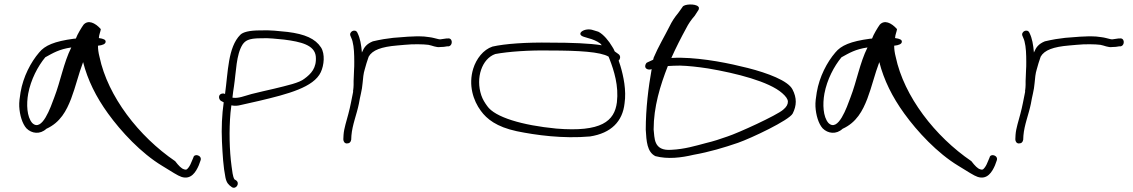

<svg xmlns="http://www.w3.org/2000/svg" viewBox="-20 -662 5180 878"><path d="M68 -175C70 -136 82 -96 101 -75C125 -51 163 -46 192 -73C256 -102 284 -156 305 -210C326 -265 339 -323 360 -378C381 -296 419 -219 474 -143C534 -60 625 38 721 96C767 124 792 141 810 147C854 161 876 124 889 94L897 72C906 49 868 37 864 59L855 80C850 93 844 103 837 110C834 114 828 115 821 112C810 109 797 96 781 75C615 -38 473 -221 435 -402C430 -421 428 -438 428 -453C449 -455 463 -461 463 -471C464 -480 454 -485 432 -488C433 -505 440 -518 441 -529C414 -559 383 -572 362 -549C354 -538 333 -504 327 -486C326 -485 319 -485 318 -485C228 -473 185 -454 159 -422C121 -378 86 -311 74 -240C70 -216 67 -194 68 -175ZM109 -234C121 -298 153 -359 187 -400C223 -420 251 -437 306 -445C271 -375 257 -291 228 -216C212 -173 172 -55 127 -100C103 -128 100 -185 109 -234Z M990 -201 1003 -194C995 -138 992 -76 995 -14C998 46 1001 101 1011 150C1016 174 1025 183 1039 193C1058 207 1079 177 1060 163L1052 158C1044 145 1042 119 1039 99C1029 26 1027 -67 1034 -146L1038 -180H1040C1053 -177 1067 -178 1082 -182C1097 -185 1128 -192 1166 -201C1297 -232 1415 -263 1447 -332C1462 -364 1467 -415 1448 -445C1422 -485 1375 -506 1295 -516C1253 -520 1219 -525 1170 -523C1119 -523 1091 -515 1079 -503C1022 -446 1023 -332 1009 -232C1004 -235 1000 -235 995 -234C977 -230 979 -209 990 -201ZM1043 -216C1045 -233 1047 -251 1050 -268C1060 -335 1060 -412 1089 -458C1101 -475 1115 -487 1172 -487C1214 -489 1241 -484 1279 -481C1357 -471 1418 -456 1424 -405C1429 -351 1402 -324 1372 -302C1349 -283 1293 -271 1232 -256C1198 -248 1165 -241 1130 -232C1094 -222 1072 -212 1046 -215C1045 -215 1044 -215 1043 -216Z M1550 -25C1550 -15 1556 -6 1566 -6C1578 -6 1584 -12 1586 -23L1587 -42C1591 -91 1611 -138 1621 -187C1626 -219 1636 -251 1638 -281C1640 -303 1642 -327 1648 -345L1656 -373L1666 -403C1683 -433 1724 -448 1796 -454L1830 -457C1869 -461 1916 -460 1939 -457C1957 -454 1974 -444 1994 -447C2003 -447 2017 -448 2024 -450H2031C2053 -454 2050 -491 2027 -486H2021C2011 -484 2003 -484 1993 -482C1989 -482 1985 -483 1981 -484L1965 -488C1958 -490 1951 -491 1944 -492L1920 -495C1869 -498 1820 -492 1778 -489L1734 -483C1718 -480 1701 -477 1685 -473C1656 -461 1645 -446 1635 -422C1632 -457 1627 -487 1615 -511C1606 -534 1573 -517 1583 -497C1586 -488 1589 -485 1592 -473C1599 -446 1600 -413 1600 -379C1600 -365 1600 -352 1599 -341C1599 -322 1597 -308 1597 -292V-274C1597 -266 1596 -257 1595 -249C1594 -247 1594 -245 1595 -243C1588 -209 1582 -174 1573 -141C1565 -109 1553 -76 1551 -45Z M2144 -348C2121 -273 2144 -202 2179 -155C2206 -118 2250 -82 2343 -62C2431 -44 2554 -27 2678 -38C2775 -53 2827 -107 2836 -189C2845 -249 2831 -314 2817 -361L2809 -385C2817 -393 2819 -406 2809 -414L2791 -427C2788 -435 2784 -442 2780 -448C2765 -474 2740 -505 2716 -517L2693 -524C2654 -538 2610 -507 2649 -494L2672 -487C2688 -483 2709 -475 2725 -463C2727 -461 2729 -458 2732 -455C2675 -464 2593 -467 2499 -467C2387 -469 2289 -462 2232 -449C2190 -435 2158 -393 2144 -348ZM2181 -226C2154 -306 2184 -394 2245 -415C2304 -426 2400 -433 2496 -431C2627 -431 2726 -425 2763 -403L2767 -393C2788 -339 2810 -269 2801 -194C2790 -108 2730 -57 2524 -74C2368 -89 2243 -126 2208 -177C2197 -192 2187 -208 2181 -226Z M2932 -367C2924 -347 2946 -340 2960 -346C2945 -262 2933 -166 2933 -69C2936 -16 2939 33 2977 52C3034 67 3096 59 3151 46C3224 33 3291 13 3355 -9C3415 -30 3589 -112 3605 -143C3614 -161 3619 -179 3619 -197C3619 -215 3614 -234 3604 -253C3584 -293 3490 -328 3400 -351C3317 -372 3202 -396 3093 -398C3080 -398 3066 -398 3050 -397C3071 -444 3095 -491 3118 -533C3128 -553 3141 -572 3157 -590L3175 -618C3176 -623 3178 -627 3173 -632C3160 -646 3107 -644 3101 -630L3081 -602C3065 -583 3052 -563 3042 -542C3019 -496 2990 -448 2969 -398C2968 -395 2968 -388 2965 -388L2941 -377C2936 -375 2934 -372 2932 -367ZM2969 -70C2969 -173 2999 -271 3034 -360C3051 -361 3069 -362 3090 -362C3128 -361 3172 -356 3218 -349C3348 -327 3497 -289 3557 -236C3573 -222 3583 -209 3583 -197C3583 -185 3577 -173 3561 -160C3531 -134 3356 -54 3307 -38C3273 -26 3243 -16 3209 -8C3160 5 3111 20 3051 23C2966 30 2974 -34 2969 -70Z M3709 -175C3711 -136 3723 -96 3742 -75C3766 -51 3804 -46 3833 -73C3897 -102 3925 -156 3946 -210C3967 -265 3980 -323 4001 -378C4022 -296 4060 -219 4115 -143C4175 -60 4266 38 4362 96C4408 124 4433 141 4451 147C4495 161 4517 124 4530 94L4538 72C4547 49 4509 37 4505 59L4496 80C4491 93 4485 103 4478 110C4475 114 4469 115 4462 112C4451 109 4438 96 4422 75C4256 -38 4114 -221 4076 -402C4071 -421 4069 -438 4069 -453C4090 -455 4104 -461 4104 -471C4105 -480 4095 -485 4073 -488C4074 -505 4081 -518 4082 -529C4055 -559 4024 -572 4003 -549C3995 -538 3974 -504 3968 -486C3967 -485 3960 -485 3959 -485C3869 -473 3826 -454 3800 -422C3762 -378 3727 -311 3715 -240C3711 -216 3708 -194 3709 -175ZM3750 -234C3762 -298 3794 -359 3828 -400C3864 -420 3892 -437 3947 -445C3912 -375 3898 -291 3869 -216C3853 -173 3813 -55 3768 -100C3744 -128 3741 -185 3750 -234Z M4623 -25C4623 -15 4629 -6 4639 -6C4651 -6 4657 -12 4659 -23L4660 -42C4664 -91 4684 -138 4694 -187C4699 -219 4709 -251 4711 -281C4713 -303 4715 -327 4721 -345L4729 -373L4739 -403C4756 -433 4797 -448 4869 -454L4903 -457C4942 -461 4989 -460 5012 -457C5030 -454 5047 -444 5067 -447C5076 -447 5090 -448 5097 -450H5104C5126 -454 5123 -491 5100 -486H5094C5084 -484 5076 -484 5066 -482C5062 -482 5058 -483 5054 -484L5038 -488C5031 -490 5024 -491 5017 -492L4993 -495C4942 -498 4893 -492 4851 -489L4807 -483C4791 -480 4774 -477 4758 -473C4729 -461 4718 -446 4708 -422C4705 -457 4700 -487 4688 -511C4679 -534 4646 -517 4656 -497C4659 -488 4662 -485 4665 -473C4672 -446 4673 -413 4673 -379C4673 -365 4673 -352 4672 -341C4672 -322 4670 -308 4670 -292V-274C4670 -266 4669 -257 4668 -249C4667 -247 4667 -245 4668 -243C4661 -209 4655 -174 4646 -141C4638 -109 4626 -76 4624 -45Z"/></svg>

Font: Stray Cat
Style: UltExt
Weight: 400
Version: Version 1.0